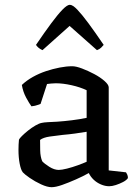

<svg xmlns="http://www.w3.org/2000/svg" viewBox="-20 -776 577 800"><path d="M195 4Q177 4 151 -8Q125 -20 103.5 -35Q82 -50 75 -58Q67 -68 62 -94Q57 -120 57 -151Q57 -163 57.5 -173.5Q58 -184 59 -194Q61 -199 71.5 -209.5Q82 -220 97 -232Q112 -244 127.5 -253Q143 -262 154 -264Q162 -266 179.5 -267Q197 -268 219 -269Q233 -270 248.5 -271.5Q264 -273 280 -275Q296 -277 311.5 -279.5Q327 -282 341 -285V-400Q314 -413 278 -421Q242 -429 213 -429Q203 -429 193.5 -428Q184 -427 176 -426L149 -343Q145 -342 136.5 -338.5Q128 -335 111 -333Q102 -345 89 -369Q76 -393 71 -422Q91 -441 117 -455.5Q143 -470 171.5 -479.5Q200 -489 228.5 -494.5Q257 -500 281 -500Q297 -500 322 -490.5Q347 -481 372.5 -467.5Q398 -454 415.5 -438.5Q433 -423 433 -412V-66L505 -58Q507 -55 510 -49Q513 -43 513 -34Q507 -25 492.5 -17.5Q478 -10 462.5 -5Q447 0 435 0Q418 0 400.5 -7.5Q383 -15 370 -27.5Q357 -40 350 -55Q327 -42 296.5 -28.5Q266 -15 239 -5.5Q212 4 195 4ZM225 -68Q237 -68 259 -73.5Q281 -79 304.5 -87.5Q328 -96 341 -102V-227Q318 -223 292 -219.5Q266 -216 242 -214Q214 -211 187 -207Q160 -203 147 -193Q147 -175 147.5 -149Q148 -123 156 -104Q165 -94 185.5 -81Q206 -68 225 -68ZM157 -567Q146 -572 139.5 -578Q133 -584 130 -589Q166 -642 193.5 -679Q221 -716 240.5 -736Q260 -756 271 -756Q283 -756 302.5 -735.5Q322 -715 349 -678.5Q376 -642 412 -589Q408 -584 401.5 -577.5Q395 -571 384 -567L270 -668Z"/></svg>

Font: Texturina Medium 12pt
Style: Regular
Weight: 400
Version: Version 1.002